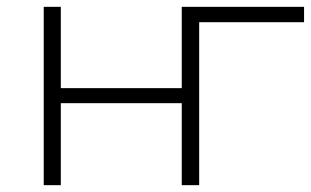

<svg xmlns="http://www.w3.org/2000/svg" viewBox="-20 -542 910 562"><path d="M108 0V-522H158V-284H512V-522H562V0H512V-240H158V0ZM513 0V-522H870V-477H563V0Z"/></svg>

Font: Montserrat Z Light
Style: Regular
Weight: 300
Designer: Julieta Ulanovsky
Foundry: Julieta Ulanovsky
Version: Version 8.000